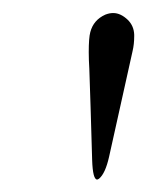

<svg xmlns="http://www.w3.org/2000/svg" viewBox="-20 -743 238 299"><path d="M149.9 -499Q144 -472.7 134.3 -464.8Q132.3 -463.4 131.3 -463.4Q124.5 -463.4 123.5 -493.7L121.1 -575.2Q120.6 -591.8 119.1 -635.7Q118.2 -650.4 118.2 -661.6Q118.2 -684.1 120.6 -692.9Q125.5 -711.9 144 -720.2Q150.4 -722.7 156.2 -722.7Q168 -722.7 179.2 -711.9Q188.5 -702.6 189 -689V-686.5Q189 -674.3 186.5 -663.6Z"/></svg>

Font: Caudex
Style: Regular
Weight: 400
Version: Version 1.01